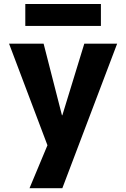

<svg xmlns="http://www.w3.org/2000/svg" viewBox="-20 -743 644 982"><path d="M26.4 -519.5H203.1L296.9 -153.3H298.8L411.1 -519.5H579.1L298.8 219.7H130.9L222.7 0ZM109.4 -610.4V-722.7H496.1V-610.4Z"/></svg>

Font: GenEi M Gothic v2 Heavy
Style: Regular
Weight: 800
Version: Version 2.0